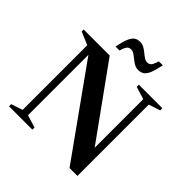

<svg xmlns="http://www.w3.org/2000/svg" viewBox="-231 -1054 1228 1228"><g transform="rotate(45 383.0 -440.0)"><path d="M114 -45.5V-630L26.5 -667V-685H262L643 -155.5L611 -112.5V-639.5L526 -665.5V-685H738.5V-665.5L660.5 -639.5V5.5H589L143.5 -618.5L162.5 -634.5V-45.5L247.5 -19.5V0H36V-19.5ZM546.5 -881Q535.5 -826 523 -797.2Q510.5 -768.5 494.2 -758.2Q478 -748 456 -748Q436.5 -748 420 -757.2Q403.5 -766.5 388.5 -779Q373.5 -791.5 359.5 -800.8Q345.5 -810 331.5 -810Q320.5 -810 312.2 -805.5Q304 -801 297.2 -788.5Q290.5 -776 283.5 -752H247.5Q258.5 -807 271 -835.8Q283.5 -864.5 299.8 -874.8Q316 -885 338.5 -885Q357.5 -885 374 -875.8Q390.5 -866.5 405.5 -854Q420.5 -841.5 434.5 -832.2Q448.5 -823 462 -823Q473.5 -823 481.8 -827.5Q490 -832 496.8 -844.8Q503.5 -857.5 510.5 -881Z"/></g></svg>

Font: Newsreader 36pt SemiBold
Style: Regular
Weight: 600
Designer: Hugues Gentile
Foundry: Production Type
Version: Version 1.003